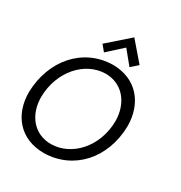

<svg xmlns="http://www.w3.org/2000/svg" viewBox="-212 -1078 1166 1238"><g transform="rotate(30 371.0 -459.0)"><path d="M427 -928 270 -790 306 -746 415 -845 496 -746 546 -790ZM305 -63C180 -63 99 -161 99 -296C102 -487 232 -631 385 -633C510 -633 592 -533 592 -397C589 -206 458 -65 305 -63ZM15 -283C15 -114 117 10 295 10C513 6 671 -167 676 -409C676 -578 574 -706 396 -706C178 -702 21 -524 15 -283Z"/></g></svg>

Font: Cantarell
Style: Oblique
Weight: 400
Italic angle: -8°
Designer: Dave Crossland
Version: Version 0.024